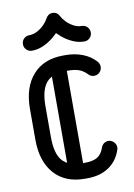

<svg xmlns="http://www.w3.org/2000/svg" viewBox="-98 -960 716 1025"><g transform="rotate(-10 260.5 -447.0)"><path d="M396 -144.5Q399.8 -156.5 410.5 -164.9Q421.2 -173.2 435 -173.2Q452.2 -173.2 464.5 -160.4Q476.8 -147.5 476.8 -131Q476.8 -127 476 -123.6Q475.2 -120.2 473.8 -117Q455 -59.8 407.5 -27.9Q360 4 290 4H277.2Q171.2 4 112.1 -62.8Q53 -129.5 53 -246.8V-413.2Q53 -530.5 112.1 -597.2Q171.2 -664 277.2 -664H290Q339.5 -664 381.4 -647.9Q423.2 -631.8 453 -599.5Q464 -586.5 464 -570.2Q464 -553.5 451.8 -541Q439.5 -528.5 422 -528.5Q403 -528.5 391.2 -542Q373.2 -561.5 349.8 -570.8Q326.2 -580 290 -580H277.2Q203.2 -580 170.1 -540.8Q137 -501.5 137 -413.2V-246.8Q137 -157.8 170.1 -118.8Q203.2 -79.8 277.2 -79.8H290Q337.5 -79.8 361 -95Q384.5 -110.2 396 -144.5ZM198.5 -604Q198.5 -621.2 210.6 -633.5Q222.8 -645.8 240.2 -645.8Q257.8 -645.8 270 -633.5Q282.2 -621.2 282.2 -604V-55.2Q282.2 -38 270 -25.8Q257.8 -13.5 240.2 -13.5Q222.8 -13.5 210.6 -25.8Q198.5 -38 198.5 -55.2ZM223.5 -873.8Q229 -884.8 238 -891.2Q247 -897.8 260.8 -897.8Q273.5 -897.8 283 -891.2Q292.5 -884.8 297.2 -873.8Q304.5 -859 320.6 -842.2Q336.8 -825.5 357.9 -813.9Q379 -802.2 402 -802.2Q419.5 -802.2 431.6 -790Q443.8 -777.8 443.8 -760.2Q443.8 -742.8 431.6 -730.5Q419.5 -718.2 402 -718.2Q369.8 -718.2 339.8 -731.8Q309.8 -745.2 285.6 -765.2Q261.5 -785.2 246.2 -805.2H274.5Q259 -785.2 234.5 -765.2Q210 -745.2 180.1 -731.8Q150.2 -718.2 118 -718.2Q100.5 -718.2 88.2 -730.5Q76 -742.8 76 -760.2Q76 -777.8 88.2 -790Q100.5 -802.2 118 -802.2Q140.8 -802.2 162.2 -813.9Q183.8 -825.5 199.9 -842.2Q216 -859 223.5 -873.8Z"/></g></svg>

Font: Libertine-Super Thin
Style: Regular
Weight: 100
Designer: Bastien Sozeau
Foundry: NBR — Bastien Sozeau
Version: Version 2.003;gftools[0.9.33]